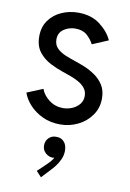

<svg xmlns="http://www.w3.org/2000/svg" viewBox="-89 -580 612 904"><g transform="rotate(10 217.0 -128.0)"><path d="M216.8 7.8Q170.9 7.8 133.5 -9.5Q96.2 -26.9 70.8 -54.4Q45.4 -82 35.2 -112.3L111.3 -143.6Q121.6 -114.3 150.6 -92.3Q179.7 -70.3 216.8 -70.3Q240.2 -70.3 261.2 -79.3Q282.2 -88.4 295.4 -104.7Q308.6 -121.1 308.6 -143.6Q308.6 -165.5 296.4 -180.9Q284.2 -196.3 265.1 -207Q246.1 -217.8 225.3 -225.1Q204.6 -232.4 187.5 -238.3Q158.2 -248 126 -264.4Q93.8 -280.8 71.3 -309.3Q48.8 -337.9 48.8 -383.8Q48.8 -429.2 71.8 -460.9Q94.7 -492.7 131.8 -509Q168.9 -525.4 210.9 -525.4Q273.9 -525.4 315.7 -493.4Q357.4 -461.4 375 -421.9L298.8 -389.6Q287.1 -412.6 266.4 -430.9Q245.6 -449.2 210.9 -449.2Q179.7 -449.2 155.3 -432.4Q130.9 -415.5 130.9 -383.8Q130.9 -356.9 147.9 -340.8Q165 -324.7 189.2 -314.9Q213.4 -305.2 235.4 -297.9Q255.4 -291.5 281.7 -280.8Q308.1 -270 333 -252.9Q357.9 -235.8 374.3 -210Q390.6 -184.1 390.6 -146.5Q390.6 -101.6 366.5 -66.7Q342.3 -31.7 302.7 -12Q263.2 7.8 216.8 7.8ZM171.9 268.6 147.5 242.2 187.5 204.1Q197.8 194.3 206.3 184.3Q214.8 174.3 219.7 164.3Q224.6 154.3 223.6 144.5L239.3 142.6Q237.3 152.8 230.2 160.4Q223.1 168 210 168Q191.9 168 176 154.1Q160.2 140.1 160.2 118.2Q160.2 95.2 175.3 81.3Q190.4 67.4 210 68.4Q232.9 67.4 247.3 83Q261.7 98.6 261.7 126Q261.7 147.9 252.9 167.2Q244.1 186.5 232.9 201.2Q221.7 215.8 213.9 223.6Z"/></g></svg>

Font: Reddit Sans
Style: Regular
Weight: 400
Designer: Stephen Hutchings
Foundry: Reddit
Version: Version 1.014